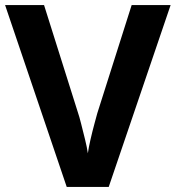

<svg xmlns="http://www.w3.org/2000/svg" viewBox="-20 -734 690 754"><path d="M650 -714 407 0H242L0 -714H153L287 -289Q291 -278 298.5 -248.5Q306 -219 314 -186.5Q322 -154 325 -132Q328 -154 335.5 -186.5Q343 -219 351 -248.5Q359 -278 362 -289L497 -714Z"/></svg>

Font: Noto Sans Kannada
Style: Bold
Weight: 700
Designer: Jelle Bosma - Monotype Design Team
Foundry: Monotype Imaging Inc.
Version: Version 2.005; ttfautohint (v1.8.4.7-5d5b)